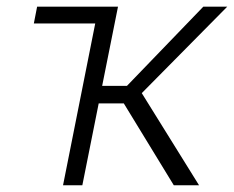

<svg xmlns="http://www.w3.org/2000/svg" viewBox="-20 -548 692 568"><path d="M346.2 -242.2H272L223.6 0H166.5L261.7 -478.5H80.1L89.8 -528.3H329.1L282.2 -293.9H355.5L581.5 -528.3H652.3L399.4 -272.5L568.8 0H494.1Z"/></svg>

Font: Franko
Style: Light Italic
Weight: 300
Designer: Google
Version: Version 1.200310; 2013